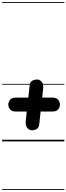

<svg xmlns="http://www.w3.org/2000/svg" viewBox="-25 -1349 634 1832"><path d="M280.5 -105.5Q256 -105.5 236.5 -126.8Q217 -148 220.5 -194L258.5 -537Q261 -560 273 -571.2Q285 -582.5 300.8 -586.5Q316.5 -590.5 330 -590.5Q354.5 -590.5 372.8 -568Q391 -545.5 387 -504.5L349.5 -162.5Q345.5 -128.5 323.2 -117Q301 -105.5 280.5 -105.5ZM125.5 -285Q86 -285 70 -306.5Q54 -328 54 -351Q54 -373.5 70 -395.5Q86 -417.5 125.5 -417.5H475.5Q515.5 -417.5 531.2 -395.5Q547 -373.5 547 -351Q547 -328.5 531.2 -306.8Q515.5 -285 475.5 -285ZM280.5 -105.5Q256 -105.5 236.5 -126.8Q217 -148 220.5 -194L258.5 -537Q261 -560 273 -571.2Q285 -582.5 300.8 -586.5Q316.5 -590.5 330 -590.5Q354.5 -590.5 372.8 -568Q391 -545.5 387 -504.5L349.5 -162.5Q345.5 -128.5 323.2 -117Q301 -105.5 280.5 -105.5ZM125.5 -285Q86 -285 70 -306.5Q54 -328 54 -351Q54 -373.5 70 -395.5Q86 -417.5 125.5 -417.5H475.5Q515.5 -417.5 531.2 -395.5Q547 -373.5 547 -351Q547 -328.5 531.2 -306.8Q515.5 -285 475.5 -285ZM-5 455H589V463H-5ZM-5 -16H589V0H-5ZM-5 -549H589V-541H-5ZM-5 -1329H589V-1321H-5Z"/></svg>

Font: Edu SA Dotted Guide
Style: Regular
Weight: 400
Designer: Tina and Corey Anderson, Eben Sorkin, Mirko Velimirovic
Foundry: Google for Education
Version: Version 2.000